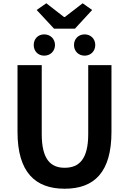

<svg xmlns="http://www.w3.org/2000/svg" viewBox="-20 -1139 788 1173"><path d="M375 14C556 14 661 -87 661 -333V-741H519V-320C519 -166 463 -114 375 -114C289 -114 235 -166 235 -320V-741H87V-333C87 -87 195 14 375 14ZM310 -964H438L543 -1078L485 -1119L376 -1035H371L263 -1119L204 -1078ZM250 -799C288 -799 316 -827 316 -864C316 -901 288 -929 250 -929C212 -929 186 -901 186 -864C186 -827 212 -799 250 -799ZM497 -799C535 -799 562 -827 562 -864C562 -901 535 -929 497 -929C459 -929 432 -901 432 -864C432 -827 459 -799 497 -799Z"/></svg>

Font: Noto Sans HK
Style: Bold
Weight: 700
Designer: Ryoko NISHIZUKA 西塚涼子 (kana, bopomofo & ideographs); Paul D. Hunt (Latin, Greek & Cyrillic); Sandoll Communications 산돌커뮤니
Foundry: Adobe
Version: Version 2.002;hotconv 1.0.116;makeotfexe 2.5.65601